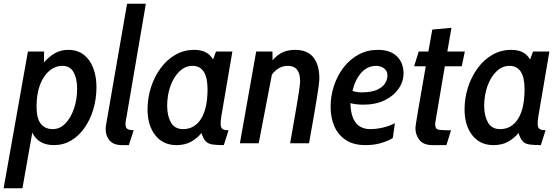

<svg xmlns="http://www.w3.org/2000/svg" viewBox="-60 -770 3012 1032"><path d="M-40.5 242 90 -493H177L176 -434Q203.5 -465.5 235 -483.8Q266.5 -502 307 -502Q356.5 -502 390.2 -475.8Q424 -449.5 441.2 -404.2Q458.5 -359 458.5 -302.5Q458.5 -239.5 441.8 -183Q425 -126.5 394.5 -83Q364 -39.5 322.2 -14.8Q280.5 10 230 10Q147 10 113.5 -56.5L60.5 242ZM224 -76Q261.5 -76 290.8 -105.8Q320 -135.5 337.2 -185Q354.5 -234.5 354.5 -294Q354.5 -348 335.5 -382Q316.5 -416 276 -416Q237 -416 205.2 -389.5Q173.5 -363 155 -314Q136.5 -265 136.5 -197.5Q136.5 -133.5 159.2 -104.8Q182 -76 224 -76Z M596.5 10Q550 10 529 -15Q508 -40 508 -76Q508 -87 510.8 -103Q513.5 -119 520.5 -159L623 -750H724L621.5 -150Q617.5 -128 616 -120.5Q614.5 -113 614.5 -105Q614.5 -82.5 625.8 -76.2Q637 -70 658.5 -70L632.5 10Z M888.5 10Q816 10 774.5 -43.2Q733 -96.5 733 -182Q733 -242.5 751.2 -299.8Q769.5 -357 802.8 -402.8Q836 -448.5 882 -475.2Q928 -502 984 -502Q1016.5 -502 1041.8 -491Q1067 -480 1085.5 -450.5L1101 -493H1189L1130 -147Q1126 -123.5 1126 -105.5Q1126 -84 1135.8 -77Q1145.5 -70 1168.5 -70L1143 10Q1104.5 10 1081.5 6.5Q1058.5 3 1045.5 -10.8Q1032.5 -24.5 1023 -55Q998.5 -25.5 966 -7.8Q933.5 10 888.5 10ZM924 -76Q985.5 -76 1020.5 -131.2Q1055.5 -186.5 1055.5 -290.5Q1055.5 -416 974 -416Q935.5 -416 904.8 -386.5Q874 -357 856.2 -307.8Q838.5 -258.5 838.5 -200.5Q838.5 -147.5 858.8 -111.8Q879 -76 924 -76Z M1229.5 0 1317 -493H1404.5L1405 -446Q1432.5 -477.5 1461.5 -489.8Q1490.5 -502 1525.5 -502Q1593 -502 1624.8 -461.2Q1656.5 -420.5 1656.5 -350Q1656.5 -342 1655.5 -331.2Q1654.5 -320.5 1651.8 -300Q1649 -279.5 1643.2 -243.2Q1637.5 -207 1627.2 -147.8Q1617 -88.5 1601 0H1499.5Q1515 -88 1525 -145.8Q1535 -203.5 1540.8 -238.5Q1546.5 -273.5 1549 -292Q1551.5 -310.5 1552.2 -319.2Q1553 -328 1553 -334Q1553 -416 1487 -416Q1436.5 -416 1401.5 -369L1330.5 0Z M2051.5 -28Q2024 -11.5 1987 -0.8Q1950 10 1905 10Q1840.5 10 1799 -17.2Q1757.5 -44.5 1737.2 -91Q1717 -137.5 1717 -195Q1717 -255 1735.5 -310.2Q1754 -365.5 1787.8 -408.8Q1821.5 -452 1868 -477Q1914.5 -502 1971 -502Q2038 -502 2073.5 -467Q2109 -432 2109 -376Q2109 -331 2082 -292.5Q2055 -254 2007 -230.8Q1959 -207.5 1895 -207.5Q1852.5 -207.5 1823.5 -215.5Q1825 -161 1839.8 -130.8Q1854.5 -100.5 1877.8 -88.2Q1901 -76 1928 -76Q1963 -76 1998.2 -84.2Q2033.5 -92.5 2062.5 -108ZM1963 -416Q1915.5 -416 1882.8 -380.2Q1850 -344.5 1834.5 -281.5Q1858 -273.5 1882 -273.5Q1936.5 -273.5 1967 -287.5Q1997.5 -301.5 2010 -322.5Q2022.5 -343.5 2022.5 -363.5Q2022.5 -383.5 2012.2 -395Q2002 -406.5 1988 -411.2Q1974 -416 1963 -416Z M2266 10Q2216 10 2194.5 -17.5Q2173 -45 2173 -81.5Q2173 -84.5 2173.8 -90.5Q2174.5 -96.5 2177 -113.5Q2179.5 -130.5 2185.5 -165.8Q2191.5 -201 2202 -261.2Q2212.5 -321.5 2228.5 -414H2166L2190.5 -493H2242.5Q2252 -547 2263.5 -611L2366.5 -620.5L2344.5 -493H2438.5L2422 -414H2331L2279 -107Q2278.5 -79 2292.2 -74.5Q2306 -70 2336.5 -70H2364.5L2339.5 10Z M2592.5 10Q2520 10 2478.5 -43.2Q2437 -96.5 2437 -182Q2437 -242.5 2455.2 -299.8Q2473.5 -357 2506.8 -402.8Q2540 -448.5 2586 -475.2Q2632 -502 2688 -502Q2720.5 -502 2745.8 -491Q2771 -480 2789.5 -450.5L2805 -493H2893L2834 -147Q2830 -123.5 2830 -105.5Q2830 -84 2839.8 -77Q2849.5 -70 2872.5 -70L2847 10Q2808.5 10 2785.5 6.5Q2762.5 3 2749.5 -10.8Q2736.5 -24.5 2727 -55Q2702.5 -25.5 2670 -7.8Q2637.5 10 2592.5 10ZM2628 -76Q2689.5 -76 2724.5 -131.2Q2759.5 -186.5 2759.5 -290.5Q2759.5 -416 2678 -416Q2639.5 -416 2608.8 -386.5Q2578 -357 2560.2 -307.8Q2542.5 -258.5 2542.5 -200.5Q2542.5 -147.5 2562.8 -111.8Q2583 -76 2628 -76Z"/></svg>

Font: Cabin Condensed Medium
Style: Italic
Weight: 500
Width: 3
Italic angle: -10°
Designer: Pablo Impallari
Foundry: Pablo Impallari. http://www.impallari.com Igino Marini. http://www.ikern.com
Version: Version 3.001; ttfautohint (v1.8.3)